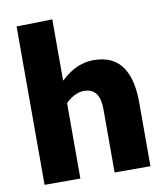

<svg xmlns="http://www.w3.org/2000/svg" viewBox="-84 -822 777 893"><g transform="rotate(-10 304.5 -376.0)"><path d="M54 -748 223.3 -751.8V-463.3H225.2Q248.3 -485.2 272.5 -500.3Q296.7 -515.5 323.2 -523.6Q349.7 -531.7 378.8 -531.7Q428 -531.7 461.7 -514.7Q495.3 -497.7 515.6 -466.8Q535.8 -435.8 545 -394.3Q554.2 -352.8 554.2 -303.8V0H385V-298.2Q385 -321.7 380.9 -340.1Q376.8 -358.5 368.1 -371.3Q359.3 -384.2 345.2 -391.3Q331 -398.3 310.8 -398.3Q292 -398.3 275.6 -391.8Q259.2 -385.2 246.2 -375.8Q233.3 -366.3 223.3 -356V0H54.2Z"/></g></svg>

Font: Murecho Thin
Style: Regular
Weight: 100
Designer: Neil Summerour
Foundry: Positype
Version: Version 1.010